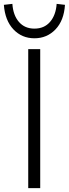

<svg xmlns="http://www.w3.org/2000/svg" viewBox="-50 -973 356 993"><path d="M96 0V-719H158V0ZM128 -775Q63 -775 19.5 -821Q-24 -867 -30 -948L14 -953Q18 -894 48 -859.5Q78 -825 128 -825Q179 -825 209 -860Q239 -895 243 -953L286 -948Q281 -867 237 -821Q193 -775 128 -775Z"/></svg>

Font: Nunitoga
Style: Light
Weight: 300
Designer: Vernon Adams
Foundry: Vernon Adams
Version: Version 1.0